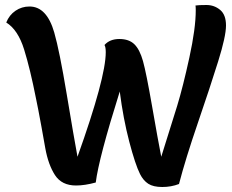

<svg xmlns="http://www.w3.org/2000/svg" viewBox="-20 -736 929 768"><path d="M696 0Q665 12 629 12Q593 12 573 -1Q553 -14 540 -40Q521 -78 497 -169.5Q473 -261 459 -370Q375 -103 363 -6Q319 6 284 6Q227 6 200 -35.5Q173 -77 161 -144Q161 -146 146 -228Q131 -310 124 -342Q101 -459 76.5 -538Q52 -617 5 -646Q17 -676 42 -693Q67 -710 98 -710Q167 -710 197 -606Q218 -533 247 -358.5Q276 -184 290 -109Q403 -425 403 -527Q403 -548 398 -556Q419 -580 457.5 -580Q496 -580 517.5 -559Q539 -538 552 -491.5Q565 -445 588.5 -310Q612 -175 625 -109Q665 -235 688.5 -312Q712 -389 737.5 -506Q763 -623 763 -695Q763 -708 762 -714Q775 -716 806 -716Q837 -716 860.5 -696.5Q884 -677 884 -634Q884 -591 852.5 -490Q821 -389 771.5 -244.5Q722 -100 696 0Z"/></svg>

Font: Salsa
Style: Regular
Weight: 400
Designer: John Vargas Beltrn
Foundry: John Vargas Beltran
Version: Version 1.002